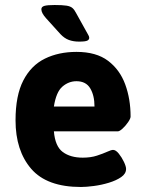

<svg xmlns="http://www.w3.org/2000/svg" viewBox="-20 -738 579 766"><path d="M295 -572Q273 -572 255 -578.5Q237 -585 221 -602L164 -665Q145 -686 145 -701Q145 -711 157 -714.5Q169 -718 198 -718Q229 -718 245 -715.5Q261 -713 269 -706Q277 -699 283 -687L323 -615Q329 -604 332.5 -598Q336 -592 336 -587Q336 -580 328.5 -576Q321 -572 295 -572ZM303 8Q167 8 104.5 -64.5Q42 -137 42 -258Q42 -357 73 -417Q104 -477 159 -504Q214 -531 285 -531Q364 -531 411 -495.5Q458 -460 479.5 -401.5Q501 -343 501 -273Q501 -265 491 -250.5Q481 -236 469 -225Q457 -214 450 -214H195Q200 -154 230.5 -131.5Q261 -109 310 -109Q342 -109 366.5 -117Q391 -125 407.5 -132.5Q424 -140 431 -140Q442 -140 454 -125Q466 -110 474.5 -92Q483 -74 483 -64Q483 -45 463.5 -31.5Q444 -18 414.5 -9Q385 0 354.5 4Q324 8 303 8ZM195 -313H357Q357 -357 340 -385.5Q323 -414 285 -414Q254 -414 229 -392.5Q204 -371 195 -313Z"/></svg>

Font: Asap
Style: Bold
Weight: 700
Designer: Pablo Cosgaya
Foundry: Omnibus-Type
Version: Version 3.001; ttfautohint (v1.8.3)